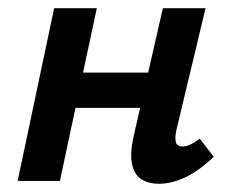

<svg xmlns="http://www.w3.org/2000/svg" viewBox="-20 -441 566 468"><path d="M367 7Q343 7 325.5 -3.5Q308 -14 302 -40Q296 -66 306 -110L377 -421H481L410 -124Q406 -106 408.5 -95Q411 -84 425 -84Q433 -84 442.5 -88Q452 -92 467 -103L501 -59Q467 -26 433 -9.5Q399 7 367 7ZM23 0 112 -421H216L126 0ZM108 -178 126 -264H396L377 -178Z"/></svg>

Font: Ysabeau Office
Style: Bold Italic
Weight: 700
Italic angle: -12°
Designer: Christian Thalmann (Catharsis Fonts)
Version: Version 2.001;gftools[0.9.30]; featfreeze: tnum,lnum,ss02